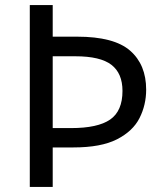

<svg xmlns="http://www.w3.org/2000/svg" viewBox="-20 -734 645 754"><path d="M554 -382Q554 -322 528 -270.5Q502 -219 439.5 -187Q377 -155 268 -155H187V0H97V-714H187V-590H283Q428 -590 491 -535Q554 -480 554 -382ZM259 -231Q364 -231 412.5 -264.5Q461 -298 461 -377Q461 -446 417.5 -479.5Q374 -513 276 -513H187V-231Z"/></svg>

Font: Noto Sans Historical
Style: Regular
Weight: 400
Designer: Monotype Design Team
Foundry: Monotype Imaging Inc.
Version: Version 2.013; ttfautohint (v1.8.4.7-5d5b)